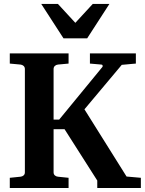

<svg xmlns="http://www.w3.org/2000/svg" viewBox="-20 -937 722 957"><path d="M464.8 0V-37.1L301.8 -293H247.1V-78.1Q247.1 -68.4 253.4 -62.7Q259.8 -57.1 269 -56.2L321.8 -50.8V0H28.8V-50.8L82 -56.2Q91.3 -57.1 97.7 -62.7Q104 -68.4 104 -78.1V-592.8Q104 -602.5 97.7 -608.4Q91.3 -614.3 82 -615.2L28.8 -620.1V-670.9H321.8V-620.1L269 -615.2Q259.8 -614.3 253.4 -608.4Q247.1 -602.5 247.1 -592.8V-340.8H274.9L490.2 -603Q492.7 -606 491.5 -610.6Q490.2 -615.2 484.9 -615.2L428.2 -620.1V-670.9H657.2V-620.1Q646.5 -619.1 634.3 -618.2Q624 -617.2 611.6 -616Q599.1 -614.7 586.9 -613.8L400.9 -392.1L610.8 -57.1L682.1 -50.8V0ZM414.6 -746.1H296.4L185.5 -917.5H268.6L355.5 -823.2L442.4 -917.5H525.4Z"/></svg>

Font: Charis SIL
Style: Bold
Weight: 700
Foundry: SIL International
Version: Version 4.112